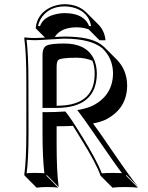

<svg xmlns="http://www.w3.org/2000/svg" viewBox="-20 -824 696 904"><path d="M147.9 -690.9Q153.8 -757.8 217.3 -789.1Q249 -803.7 284.2 -804.2Q348.6 -803.7 386.7 -765.1L443.4 -708.5Q473.1 -677.7 476.6 -634.3H448.7L397 -686Q371.1 -695.3 340.8 -695.3Q277.3 -695.3 246.1 -661.1Q241.2 -655.3 238.3 -649.9Q271 -651.9 282.2 -651.9Q402.3 -651.9 453.6 -616.2Q462.4 -609.9 469.2 -604Q471.7 -601.6 473.1 -600.1L529.8 -543.5Q578.1 -493.7 578.6 -422.4Q578.6 -316.9 486.3 -265.6Q481.9 -263.2 478.5 -261.2Q455.6 -250 418 -242.7Q444.3 -208 509.3 -112.3Q602.1 23.4 631.3 56.6L575.2 0L573.2 2.9L629.4 59.6Q608.4 56.6 569.3 56.6Q528.3 56.6 509.8 59.6L453.1 2.9Q435.1 -51.8 357.9 -175.8Q352.5 -184.6 342.3 -201.2Q329.6 -221.7 323.7 -231.4Q287.6 -229.5 246.6 -229.5V-143.6Q246.6 -14.6 256.3 56.6L200.2 0L198.2 2.9L254.4 59.6Q236.3 56.6 203.6 56.6Q171.4 56.6 152.3 59.6L96.2 2.9L94.2 0Q104 -68.4 104 -200.2V-444.8Q104 -573.7 94.2 -645L96.2 -647.9Q114.3 -645 147 -645Q161.1 -645 191.9 -647ZM339.4 -552.2Q264.2 -552.2 253.4 -540.5Q246.6 -532.2 246.6 -508.3V-326.2H248Q405.8 -326.2 423.3 -443.8Q425.8 -460.4 425.8 -478Q425.3 -512.7 415 -538.1Q382.3 -552.2 339.4 -552.2ZM283.2 -619.1Q383.3 -619.1 419.4 -551.3Q435.5 -520 436 -478Q434.6 -316.9 248 -315.9H180.2V-564.9Q180.2 -601.1 201.2 -610.4Q222.2 -619.1 283.2 -619.1ZM180.2 -295.9H189.9Q240.7 -295.9 282.2 -298.8L287.1 -299.3L290.5 -295.4Q311 -271.5 363.3 -186.5Q365.2 -183.1 366.7 -181.2Q435.5 -69.8 459.5 -7.8Q478.5 -9.8 513.2 -9.8Q540.5 -9.8 554.2 -8.8Q532.7 -35.6 408.7 -215.8Q374.5 -265.6 353.5 -293L343.8 -305.7L359.4 -308.6Q396.5 -316.4 417.5 -327.1Q511.2 -375.5 512.2 -479Q511.2 -549.8 461.9 -596.7Q407.7 -641.6 282.2 -642.1Q271 -642.1 222.2 -638.7Q163.6 -634.8 147 -634.8Q125.5 -634.8 105 -636.7Q113.8 -565.9 113.8 -444.8L114.3 -200.2Q114.3 -75.2 105.5 -8.3Q126.5 -10.3 147 -9.8Q168 -9.8 189 -8.3Q180.2 -78.6 180.2 -200.2ZM159.2 -701.2H168.5Q183.6 -745.6 250 -758.8Q267.6 -762.2 284.2 -762.2Q360.4 -762.2 390.6 -718.8Q396.5 -710 399.4 -701.2H408.7Q398.4 -763.2 336.4 -785.2Q311.5 -793.5 284.2 -793.9Q215.8 -793.9 178.7 -745.6Q164.1 -725.1 159.2 -701.2Z"/></svg>

Font: Linux Biolinum Shadow O
Style: Regular
Weight: 400
Designer: Philipp H. Poll
Foundry: Philipp H. Poll
Version: Version 1.0.4